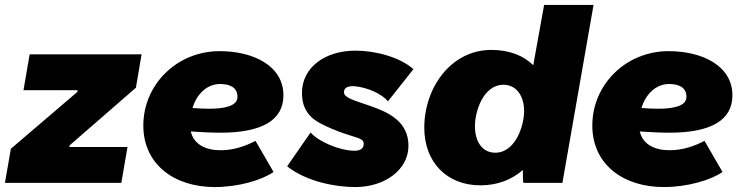

<svg xmlns="http://www.w3.org/2000/svg" viewBox="-48 -740 3007 777"><path d="M-28 0H443L468 -145H233L234 -152L502 -385L525 -520H72L47 -375H266L265 -368L-4 -138Z M821 17C919 17 1013 -12 1059 -44L986 -170C946 -149 898 -132 845 -132C786 -132 737 -154 724 -208C768 -205 808 -203 844 -203C1013 -203 1099 -254 1099 -354C1099 -474 977 -533 841 -533C667 -533 532 -397 532 -232C532 -75 657 17 821 17ZM731 -303C748 -359 789 -400 843 -400C881 -400 913 -387 913 -348C913 -310 859 -300 798 -300C776 -300 753 -301 731 -303Z M1390 17C1509 17 1605 -53 1605 -150C1605 -249 1523 -286 1451 -311C1393 -332 1344 -343 1344 -366C1344 -384 1357 -393 1388 -391C1439 -386 1496 -361 1522 -330L1625 -460C1570 -509 1472 -535 1390 -535C1266 -535 1174 -466 1174 -364C1174 -297 1207 -262 1250 -240C1371 -178 1424 -190 1424 -158C1424 -139 1410 -130 1387 -130C1327 -130 1240 -167 1209 -204L1114 -67C1195 -3 1314 17 1390 17Z M2070 0H2228L2354 -720H2154L2110 -476C2071 -515 2013 -538 1940 -538C1778 -538 1669 -386 1669 -223C1669 -84 1760 10 1896 10C1969 10 2025 -15 2068 -52C2068 -32 2068 -11 2070 0ZM1990 -397C2040 -397 2073 -354 2073 -290C2073 -235 2040 -122 1956 -122C1905 -122 1874 -165 1874 -230C1874 -288 1907 -397 1990 -397Z M2638 17C2736 17 2830 -12 2876 -44L2803 -170C2763 -149 2715 -132 2662 -132C2603 -132 2554 -154 2541 -208C2585 -205 2625 -203 2661 -203C2830 -203 2916 -254 2916 -354C2916 -474 2794 -533 2658 -533C2484 -533 2349 -397 2349 -232C2349 -75 2474 17 2638 17ZM2548 -303C2565 -359 2606 -400 2660 -400C2698 -400 2730 -387 2730 -348C2730 -310 2676 -300 2615 -300C2593 -300 2570 -301 2548 -303Z"/></svg>

Font: Fixel Display Black
Style: Italic
Weight: 900
Italic angle: -10°
Designer: AlfaBravo + MacPaw
Foundry: Kyrylo Tkachov, Marchela Mozhyna, Serhii Makarenko, Maria Weinstein, Zakhar Kryvoshyya
Version: Version 1.210;Glyphs 3.2 (3217)